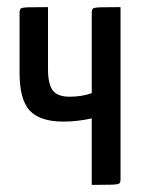

<svg xmlns="http://www.w3.org/2000/svg" viewBox="-20 -520 410 540"><path d="M238 0V-187Q197 -178 159 -178Q93 -178 64 -208.5Q35 -239 35 -316V-484Q35 -493 38.5 -496Q42 -499 61.5 -499.5Q81 -500 115 -500V-326Q115 -283 128.5 -265.5Q142 -248 176 -248Q210 -248 238 -258V-484Q238 -493 241.5 -496Q245 -499 265 -499.5Q285 -500 319 -500V-16Q319 -7 315.5 -4Q312 -1 292 -0.5Q272 0 238 0Z"/></svg>

Font: Yanone Kaffeesatz
Style: Regular
Weight: 400
Designer: Yanone (Cyrillic: Daniel Pouzeot & Huerta Tipografica)
Foundry: Yanone
Version: Version 1.100;PS 001.100;hotconv 1.0.70;makeotf.lib2.5.58329